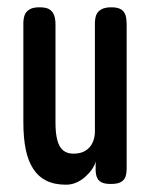

<svg xmlns="http://www.w3.org/2000/svg" viewBox="-20 -495 417 526"><path d="M161 11Q129 11 107 0Q85 -11 71 -32.5Q57 -54 50.5 -85.5Q44 -117 44 -160V-430Q44 -444 47.5 -453.5Q51 -463 60.5 -469Q70 -475 88 -475Q107 -475 116 -469Q125 -463 128.5 -452.5Q132 -442 132 -429V-159Q132 -130 137 -111Q142 -92 153 -83Q164 -74 181 -74Q201 -74 214 -82Q227 -90 233.5 -104Q240 -118 240 -134V-430Q240 -444 243.5 -453.5Q247 -463 257 -469Q267 -475 285 -475Q303 -475 312 -469Q321 -463 324 -453Q327 -443 327 -429V-32Q327 -21 324 -11.5Q321 -2 311.5 3.5Q302 9 284 9Q269 9 260.5 5.5Q252 2 248 -4.5Q244 -11 243 -18Q242 -25 242 -30V-53Q240 -43 232.5 -32Q225 -21 214 -11Q203 -1 189.5 5Q176 11 161 11Z"/></svg>

Font: Fredoka Condensed
Style: Regular
Weight: 400
Width: 3
Designer: Ben Nathan
Foundry: Milena B. Brandão, Ben Nathan
Version: Version 2.001